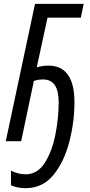

<svg xmlns="http://www.w3.org/2000/svg" viewBox="-20 -734 467 998"><path d="M367 -202Q367 -393 231 -393Q201 -393 171 -384L227 -642H400L415 -714H162L10 0H90L156 -313Q176 -321 204 -321Q285 -321 285 -203Q285 -122 268 -35Q251 52 213 112Q175 172 113 172Q75 172 37 153V229Q70 244 113 244Q202 244 258 175Q314 106 340.5 2.5Q367 -101 367 -202Z"/></svg>

Font: Noto Sans Display Condensed
Style: Italic
Weight: 400
Width: 3
Designer: Monotype Design team
Foundry: Monotype Imaging Inc.
Version: 1.000